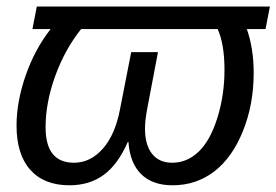

<svg xmlns="http://www.w3.org/2000/svg" viewBox="-20 -548 832 578"><path d="M90.8 -528.3H792.5L779.3 -460.4H723.1Q743.7 -401.9 743.7 -328.6Q743.7 -233.4 711.2 -153.1Q678.7 -72.8 624.5 -31.5Q570.3 9.8 499.5 9.8Q439 9.8 405 -23.7Q371.1 -57.1 366.7 -120.6H364.7Q335 -52.7 292.2 -21.5Q249.5 9.8 189 9.8Q112.8 9.8 71.3 -36.6Q29.8 -83 29.8 -169.9Q29.8 -241.2 57.1 -320.3Q84.5 -399.4 132.3 -460.4H77.6ZM498.5 -58.1Q543.5 -58.1 578.4 -91.8Q613.3 -125.5 634.5 -193.6Q655.8 -261.7 655.8 -337.9Q655.8 -414.6 635.3 -460.4H224.1Q175.3 -399.4 146.2 -319.1Q117.2 -238.8 117.2 -165Q117.2 -58.1 202.6 -58.1Q252 -58.1 289.3 -100.1Q326.7 -142.1 341.3 -219.2L375 -391.1H455.6L422.9 -219.2Q416.5 -184.6 416.5 -161.1Q416.5 -111.8 437.7 -85Q459 -58.1 498.5 -58.1Z"/></svg>

Font: Liberation Sans
Style: Italic
Weight: 400
Italic angle: -12°
Designer: Steve Matteson
Foundry: Ascender Corporation
Version: Version 2.1.5